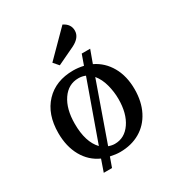

<svg xmlns="http://www.w3.org/2000/svg" viewBox="-180 -796 883 966"><g transform="rotate(-30 261.5 -313.0)"><path d="M191 -547 331 -688Q370 -669 370 -631Q370 -591 320 -566L217 -517ZM162 -7Q104 -33 72 -90Q40 -147 40 -225Q40 -334 100 -397.5Q160 -461 262 -461Q290 -461 321 -454L342 -513H391L364 -439Q420 -412 451.5 -356.5Q483 -301 483 -225Q483 -153 455.5 -99Q428 -45 378 -16Q328 13 262 13Q238 13 206 6L186 62H138ZM305 -406Q286 -414 265 -414Q206 -414 170.5 -362Q135 -310 135 -224Q135 -118 184 -67ZM388 -223Q388 -264 377 -306Q366 -348 342 -377L224 -43Q243 -36 260 -36Q317 -36 352.5 -87.5Q388 -139 388 -223Z"/></g></svg>

Font: Kurale
Style: Regular
Weight: 400
Designer: Eduardo Rodriguez Tunni
Foundry: Eduardo Rodriguez Tunni
Version: Version 2.000